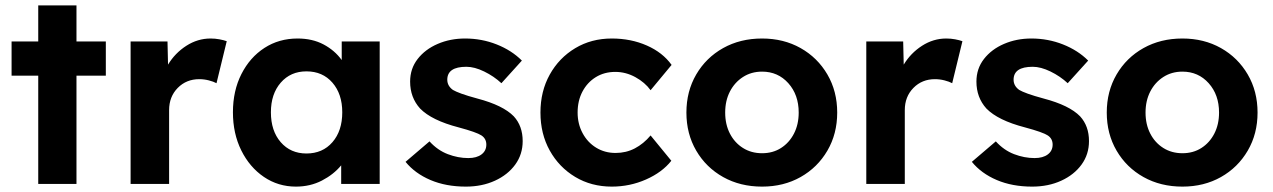

<svg xmlns="http://www.w3.org/2000/svg" viewBox="-20 -683 4727 713"><path d="M122 0V-402H23V-529H122V-663H264V-529H373V-402H264V0Z M465 0V-529H602L604 -443Q630 -486 672 -513Q714 -540 762 -540Q779 -540 795 -537Q811 -534 822 -530L784 -374Q773 -380 755.5 -384.5Q738 -389 720 -389Q672 -389 640 -356.5Q608 -324 608 -274V0Z M1079 10Q1013 10 960 -26Q907 -62 876 -124.5Q845 -187 845 -266Q845 -346 876.5 -408Q908 -470 962 -505Q1016 -540 1085 -540Q1140 -540 1181.5 -518Q1223 -496 1249 -460V-529H1390V0H1247V-69Q1219 -35 1175.5 -12.5Q1132 10 1079 10ZM1118 -113Q1178 -113 1214.5 -155Q1251 -197 1251 -266Q1251 -334 1214.5 -376Q1178 -418 1118 -418Q1059 -418 1022.5 -376Q986 -334 986 -266Q986 -197 1022.5 -155Q1059 -113 1118 -113Z M1710 10Q1636 10 1578.5 -14.5Q1521 -39 1486 -82L1575 -158Q1605 -125 1643 -110.5Q1681 -96 1719 -96Q1750 -96 1768 -109.5Q1786 -123 1786 -146Q1786 -168 1768 -180Q1750 -192 1683 -210Q1583 -236 1540 -280Q1503 -321 1503 -380Q1503 -428 1531 -464Q1559 -500 1605.5 -520Q1652 -540 1707 -540Q1769 -540 1824.5 -518Q1880 -496 1918 -458L1842 -374Q1814 -400 1778 -417.5Q1742 -435 1712 -435Q1641 -435 1641 -387Q1641 -364 1662 -349Q1672 -343 1694 -335Q1716 -327 1753 -317Q1848 -292 1888 -251Q1921 -215 1921 -159Q1921 -110 1893.5 -72Q1866 -34 1818 -12Q1770 10 1710 10Z M2252 10Q2176 10 2116 -26Q2056 -62 2021.5 -124Q1987 -186 1987 -265Q1987 -344 2021.5 -406Q2056 -468 2116 -504Q2176 -540 2252 -540Q2323 -540 2382 -514Q2441 -488 2474 -442L2396 -348Q2375 -377 2339.5 -396.5Q2304 -416 2265 -416Q2224 -416 2192.5 -396.5Q2161 -377 2143 -343Q2125 -309 2125 -265Q2125 -223 2143.5 -188.5Q2162 -154 2194 -134.5Q2226 -115 2266 -115Q2305 -115 2337.5 -132Q2370 -149 2396 -180L2473 -86Q2439 -43 2379 -16.5Q2319 10 2252 10Z M2810 10Q2729 10 2665.5 -25.5Q2602 -61 2565.5 -123.5Q2529 -186 2529 -265Q2529 -344 2565.5 -406.5Q2602 -469 2665.5 -504.5Q2729 -540 2810 -540Q2890 -540 2953 -504.5Q3016 -469 3052.5 -406.5Q3089 -344 3089 -265Q3089 -186 3052.5 -123.5Q3016 -61 2953 -25.5Q2890 10 2810 10ZM2810 -114Q2850 -114 2880.5 -133.5Q2911 -153 2928.5 -187Q2946 -221 2946 -265Q2946 -331 2907.5 -374Q2869 -417 2810 -417Q2770 -417 2739 -397Q2708 -377 2690.5 -343Q2673 -309 2673 -265Q2673 -221 2690.5 -187Q2708 -153 2739 -133.5Q2770 -114 2810 -114Z M3197 0V-529H3334L3336 -443Q3362 -486 3404 -513Q3446 -540 3494 -540Q3511 -540 3527 -537Q3543 -534 3554 -530L3516 -374Q3505 -380 3487.5 -384.5Q3470 -389 3452 -389Q3404 -389 3372 -356.5Q3340 -324 3340 -274V0Z M3813 10Q3739 10 3681.5 -14.5Q3624 -39 3589 -82L3678 -158Q3708 -125 3746 -110.5Q3784 -96 3822 -96Q3853 -96 3871 -109.5Q3889 -123 3889 -146Q3889 -168 3871 -180Q3853 -192 3786 -210Q3686 -236 3643 -280Q3606 -321 3606 -380Q3606 -428 3634 -464Q3662 -500 3708.5 -520Q3755 -540 3810 -540Q3872 -540 3927.5 -518Q3983 -496 4021 -458L3945 -374Q3917 -400 3881 -417.5Q3845 -435 3815 -435Q3744 -435 3744 -387Q3744 -364 3765 -349Q3775 -343 3797 -335Q3819 -327 3856 -317Q3951 -292 3991 -251Q4024 -215 4024 -159Q4024 -110 3996.5 -72Q3969 -34 3921 -12Q3873 10 3813 10Z M4371 10Q4290 10 4226.5 -25.5Q4163 -61 4126.5 -123.5Q4090 -186 4090 -265Q4090 -344 4126.5 -406.5Q4163 -469 4226.5 -504.5Q4290 -540 4371 -540Q4451 -540 4514 -504.5Q4577 -469 4613.5 -406.5Q4650 -344 4650 -265Q4650 -186 4613.5 -123.5Q4577 -61 4514 -25.5Q4451 10 4371 10ZM4371 -114Q4411 -114 4441.5 -133.5Q4472 -153 4489.5 -187Q4507 -221 4507 -265Q4507 -331 4468.5 -374Q4430 -417 4371 -417Q4331 -417 4300 -397Q4269 -377 4251.5 -343Q4234 -309 4234 -265Q4234 -221 4251.5 -187Q4269 -153 4300 -133.5Q4331 -114 4371 -114Z"/></svg>

Font: Lexend Deca SemiBold
Style: Regular
Weight: 600
Designer: Bonnie Shaver-Troup, Thomas Jockin
Foundry: Lexend
Version: Version 1.008; ttfautohint (v1.8.4.7-5d5b)